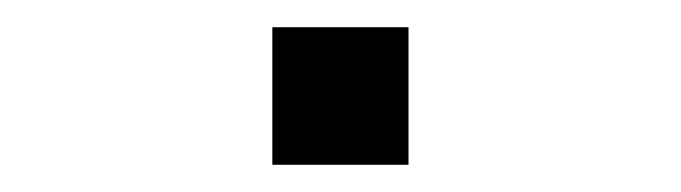

<svg xmlns="http://www.w3.org/2000/svg" viewBox="-20 -307 500 141"><path d="M180 -287H280V-186H180Z"/></svg>

Font: Noto Sans Syriac Eastern
Style: Regular
Weight: 400
Designer: Patrick Giasson and the Monotype Design Team
Foundry: Monotype Imaging Inc.
Version: Version 3.001; ttfautohint (v1.8.4.7-5d5b)